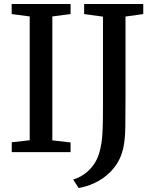

<svg xmlns="http://www.w3.org/2000/svg" viewBox="-20 -763 776 963"><path d="M129 -59.5V-680.5L38.5 -692.5V-743H334V-692.5L242.5 -680.5V-59L334 -48.5V0H39V-49.5ZM347 137.5Q374.5 129.5 400 112.2Q425.5 95 445.5 69Q465.5 43 476.5 8.5Q484.5 -17 489 -46.8Q493.5 -76.5 495 -120.2Q496.5 -164 496.5 -231V-679.5L402 -692.5V-743H698.5V-692.5L609.5 -680V-274Q609.5 -188 608.5 -124.5Q607.5 -61 598 -18.5Q585 37 552.2 78.2Q519.5 119.5 473.2 145.2Q427 171 374.5 180Z"/></svg>

Font: Merriweather 24pt Medium
Style: Regular
Weight: 500
Designer: Eben Sorkin
Foundry: Eben Sorkin
Version: Version 2.100